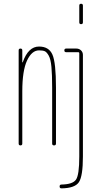

<svg xmlns="http://www.w3.org/2000/svg" viewBox="-20 -780 540 1030"><path d="M80.1 -9.8V-509.8Q80.1 -519.5 89.8 -519.5Q99.6 -519.5 99.6 -509.8V-446.3Q99.6 -445.3 100.6 -445.3Q102.5 -445.3 102.5 -447.3Q131.8 -530.3 189.5 -530.3Q242.2 -530.3 261.2 -487.3Q280.3 -444.3 280.3 -309.6V-9.8Q280.3 0 270 0Q259.8 0 259.8 -9.8V-309.6Q259.8 -379.9 255.9 -421.4Q252 -462.9 241.2 -481.9Q230.5 -501 219.7 -505.4Q209 -509.8 189.5 -509.8Q150.4 -509.8 125 -455.1Q99.6 -400.4 99.6 -290V-9.8Q99.6 0 89.8 0Q80.1 0 80.1 -9.8ZM405.3 -660.2V-750Q405.3 -759.8 415 -759.8Q424.8 -759.8 424.8 -750V-660.2Q424.8 -650.4 415 -650.4Q405.3 -650.4 405.3 -660.2ZM309.6 230.5Q299.8 230.5 299.8 220.2Q299.8 210 309.6 210Q370.1 209 387.7 183.6Q405.3 158.2 405.3 59.6V-495.1Q405.3 -500 400.4 -500H335Q325.2 -500 325.2 -509.8Q325.2 -519.5 335 -519.5H389.6Q404.3 -519.5 414.6 -509.8Q424.8 -500 424.8 -485.4V59.6Q424.8 165 403.3 197.3Q381.8 229.5 309.6 230.5Z"/></svg>

Font: Rounded Mgen+ 1m thin
Style: Regular
Weight: 100
Designer: [Source Han Sans]
Ryoko NISHIZUKA  (kana & ideographs); Paul D. Hunt (Latin, Greek & Cyrillic); Wenlong ZHANG  (bopomofo
Version: Version 1.059.20150602